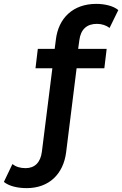

<svg xmlns="http://www.w3.org/2000/svg" viewBox="-113 -769 630 990"><path d="M387 -646C412 -646 435 -638 452 -625L497 -717C471 -739 426 -749 383 -749C264 -749 188 -676 175 -564L169 -517H82L70 -417H157L103 13C96 70 65 98 19 98C-9 98 -31 91 -49 77L-93 169C-66 191 -22 201 25 201C140 201 214 128 228 16L282 -417H425L437 -517H290L296 -561C303 -618 335 -646 387 -646Z"/></svg>

Font: Montserrat Lite SemiBold
Style: Regular
Weight: 600
Designer: Julieta Ulanovsky
Foundry: Julieta Ulanovsky
Version: Version 7.200;PS 007.200;hotconv 1.0.88;makeotf.lib2.5.64775